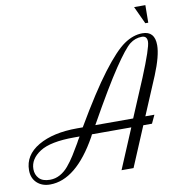

<svg xmlns="http://www.w3.org/2000/svg" viewBox="-159 -930 972 1024"><g transform="rotate(-10 326.5 -418.0)"><path d="M680 -467 593 -261H642L621 -216H574L483 0H418L509 -216H296Q293 -209 289 -202Q171 9 30 9Q-13 9 -40.5 -16.5Q-68 -42 -68 -85Q-68 -167 12.5 -214Q93 -261 223 -261H254Q357 -437 431 -534.5Q505 -632 554.5 -666Q604 -700 654 -700Q721 -700 721 -624Q721 -567 680 -467ZM648 -682Q612 -682 582.5 -659Q553 -636 491 -544Q429 -452 322 -261H527L614 -467Q676 -618 676 -651Q676 -682 648 -682ZM34 -16Q63 -16 88.5 -30Q114 -44 134.5 -68.5Q155 -93 173 -121.5Q191 -150 210 -183Q215 -193 218 -198L229 -216H200Q71 -216 13.5 -179Q-44 -142 -44 -87Q-44 -57 -25 -36.5Q-6 -16 34 -16ZM695 -750H679L635 -845H696Z"/></g></svg>

Font: Dynalight
Style: Regular
Weight: 400
Designer: Astigmatic (AOETI)
Foundry: Astigmatic (AOETI)
Version: Version 1.000